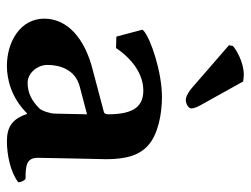

<svg xmlns="http://www.w3.org/2000/svg" viewBox="-105 -611 726 556"><g transform="rotate(90 258.0 -333.0)"><path d="M437 -80C437 -109 441 -266 441 -277C441 -337 429 -374 401 -399C369 -428 309 -439 261 -439C189 -439 93 -407 69 -386L66 -382L86 -307L119 -306C153 -356 197 -385 242 -385C286 -385 311 -360 311 -283C311 -276 308 -272 305 -271L188 -240C92 -217 34 -166 34 -98C34 -29 101 10 171 10C210 10 263 -3 308 -48H310C324 -7 346 10 389 10C428 10 478 0 508 -23C507 -32 504 -39 498 -44C458 -44 437 -47 437 -80ZM311 -222 309 -129C309 -116 301 -91 294 -84C271 -61 248 -50 220 -50C190 -50 168 -80 168 -107C168 -143 181 -188 231 -201ZM216 -674C212 -675 201 -676 196 -676C160 -676 121 -653 113 -644L111 -633L232 -528C249 -513 262 -508 270 -508C279 -508 294 -515 294 -524C294 -532 289 -543 285 -550Z"/></g></svg>

Font: Libertinus Sans
Style: Bold
Weight: 700
Designer: Philipp H. Poll, Khaled Hosny
Foundry: Caleb Maclennan
Version: Version 7.050;RELEASE